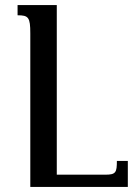

<svg xmlns="http://www.w3.org/2000/svg" viewBox="-20 -734 532 754"><path d="M482 -102H439C439 -57 435 -48 394 -48H203V-714H49V-674C92 -674 99 -666 99 -603V0H482Z"/></svg>

Font: Noto Serif Armenian SemiCondensed Medium
Style: Regular
Weight: 500
Width: 4
Designer: Monotype Design Team
Foundry: Monotype Imaging Inc.
Version: Version 2.008